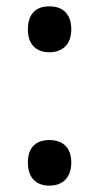

<svg xmlns="http://www.w3.org/2000/svg" viewBox="-20 -572 313 606"><path d="M68 -479C68 -428 98 -407 136 -407C173 -407 205 -428 205 -479C205 -533 173 -552 136 -552C98 -552 68 -533 68 -479ZM68 -59C68 -7 98 14 136 14C173 14 205 -7 205 -59C205 -111 173 -130 136 -130C98 -130 68 -111 68 -59Z"/></svg>

Font: Noto Sans Medefaidrin Medium
Style: Regular
Weight: 500
Designer: Dalton Maag Ltd
Foundry: Dalton Maag Ltd
Version: Version 1.002